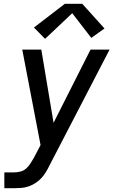

<svg xmlns="http://www.w3.org/2000/svg" viewBox="-20 -783 640 1018"><path d="M3 215V131H53Q70 131 87 127Q104 123 118 111Q132 99 141.5 83.5Q151 68 160 53L195 -14L98 -520H199L264 -132L460 -520H561L244 91Q235 110 224.5 127.5Q214 145 200 160.5Q186 176 168 187.5Q150 199 131 205.5Q112 212 92 213.5Q72 215 53 215ZM219 -577 160 -637 324 -763H416L534 -632L464 -582L363 -713Z"/></svg>

Font: Iosevka SS04 Medium Extended
Style: Italic
Weight: 500
Width: 7
Italic angle: -9°
Monospace: yes
Designer: Belleve Invis
Foundry: Belleve Invis
Version: Version 19.0.0; ttfautohint (v1.8.4)